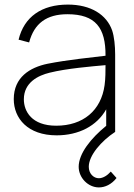

<svg xmlns="http://www.w3.org/2000/svg" viewBox="-20 -575 582 837"><path d="M227 15C322.5 15 402 -25.5 443 -98.5V-26.5C376.5 27.5 323 94.5 323 152C323 200 364 242 411 242C438 242 466 229 488 201L463 173C448 190 429 202 411 202C388 202 367 182 367 152C367 103 421 40 482 0V-338C482 -374 478 -415 469 -442C445 -511 376 -555 276 -555C162 -555 85 -502 61 -402L107 -390C129 -473 183 -513 274 -513C396.5 -513 441 -453.5 440 -332C386 -325.5 272 -314 187 -297C110 -281 40 -238 40 -143C40 -59 101 15 227 15ZM225 -27C118 -27 84 -90 84 -142C84 -216 147 -246 196 -258C270 -276.5 379 -285.5 440 -291C440 -267.5 440 -232 436 -204C421 -93 342 -27 225 -27Z"/></svg>

Font: Hauora ExtraLight
Style: Regular
Weight: 200
Designer: Mikhail Sharanda
Foundry: WCYS & Co.
Version: Version 1.010